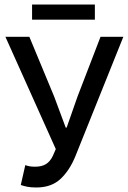

<svg xmlns="http://www.w3.org/2000/svg" viewBox="-20 -818 566 850"><path d="M141 12Q118 12 102 9Q86 6 72 1L92 -87Q100 -84 110 -82Q120 -80 135 -80Q165 -80 183.5 -91.5Q202 -103 214 -128L227 -158L4 -655H110L220 -390L271 -253H275L323 -390L425 -655H526L314 -127Q288 -63 247.5 -25.5Q207 12 141 12ZM122 -731V-798H400V-731Z"/></svg>

Font: Source Sans 3 Medium
Style: Regular
Weight: 500
Designer: Paul D. Hunt
Foundry: Adobe
Version: Version 3.052;hotconv 1.1.0;makeotfexe 2.6.0